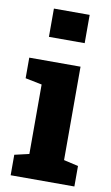

<svg xmlns="http://www.w3.org/2000/svg" viewBox="-87 -807 494 852"><g transform="rotate(10 160.0 -381.0)"><path d="M24.4 0V-92.3L89.8 -107.4V-420.4L15.1 -435.5V-528.3H246.1V-107.4L311.5 -92.3V0ZM85 -634.3V-761.7H246.1V-634.3Z"/></g></svg>

Font: Roboto Slab ExtraBold
Style: Regular
Weight: 800
Designer: Google
Version: Version 2.001; ttfautohint (v1.8.3)